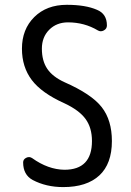

<svg xmlns="http://www.w3.org/2000/svg" viewBox="-20 -760 540 790"><path d="M245.1 -335Q151.4 -377 110.8 -430.7Q70.3 -484.4 70.3 -559.6Q70.3 -639.6 121.1 -689.9Q171.9 -740.2 254.9 -740.2Q332 -740.2 378.9 -719.7Q419.9 -703.1 419.9 -655.3Q419.9 -641.6 407.2 -634.8Q394.5 -627.9 382.8 -634.8Q327.1 -668 259.8 -668Q212.9 -668 182.6 -637.7Q152.3 -607.4 152.3 -559.6Q152.3 -509.8 174.3 -477.1Q196.3 -444.3 245.1 -421.9Q356.4 -373 398.4 -319.3Q440.4 -265.6 440.4 -179.7Q440.4 -85.9 388.7 -38.1Q336.9 9.8 240.2 9.8Q169.9 9.8 114.3 -19.5Q75.2 -41 75.2 -91.8Q75.2 -104.5 87.9 -110.8Q100.6 -117.2 112.3 -109.4Q177.7 -62.5 245.1 -61.5Q358.4 -61.5 358.4 -179.7Q358.4 -234.4 332 -270.5Q305.7 -306.6 245.1 -335Z"/></svg>

Font: Rounded Mgen+ 1m regular
Style: Regular
Weight: 400
Designer: [Source Han Sans]
Ryoko NISHIZUKA  (kana & ideographs); Paul D. Hunt (Latin, Greek & Cyrillic); Wenlong ZHANG  (bopomofo
Version: Version 1.059.20150602